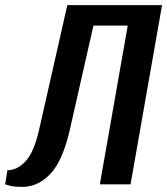

<svg xmlns="http://www.w3.org/2000/svg" viewBox="-20 -720 653 750"><path d="M68 10Q34 10 17 5Q0 0 0 0L9 -55Q47 -55 79.5 -89.5Q112 -124 132 -210L243 -700H613L490 0H370L479 -620H345L252 -210Q224 -90 176 -40Q128 10 68 10Z"/></svg>

Font: Cuprum
Style: Bold Italic
Weight: 700
Italic angle: -10°
Designer: Jovanny Lemonad
Foundry: Jovanny Lemonad
Version: Version 3.000